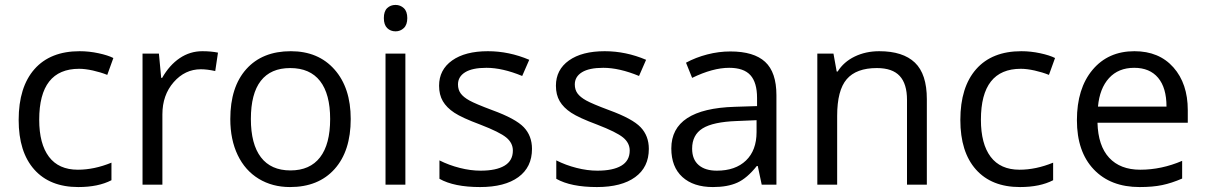

<svg xmlns="http://www.w3.org/2000/svg" viewBox="-20 -754 4922 784"><path d="M299.8 9.8Q183.6 9.8 119.9 -61.8Q56.2 -133.3 56.2 -264.2Q56.2 -398.4 120.8 -471.7Q185.5 -544.9 305.2 -544.9Q343.8 -544.9 382.3 -536.6Q420.9 -528.3 442.9 -517.1L418 -448.2Q391.1 -459 359.4 -466.1Q327.6 -473.1 303.2 -473.1Q140.1 -473.1 140.1 -265.1Q140.1 -166.5 179.9 -113.8Q219.7 -61 297.9 -61Q364.7 -61 435.1 -89.8V-18.1Q381.3 9.8 299.8 9.8Z M806.2 -544.9Q841.8 -544.9 870.1 -539.1L858.9 -463.9Q825.7 -471.2 800.3 -471.2Q735.4 -471.2 689.2 -418.5Q643.1 -365.7 643.1 -287.1V0H562V-535.2H628.9L638.2 -436H642.1Q671.9 -488.3 713.9 -516.6Q755.9 -544.9 806.2 -544.9Z M1412.1 -268.1Q1412.1 -137.2 1346.2 -63.7Q1280.3 9.8 1164.1 9.8Q1092.3 9.8 1036.6 -23.9Q981 -57.6 950.7 -120.6Q920.4 -183.6 920.4 -268.1Q920.4 -398.9 985.8 -471.9Q1051.3 -544.9 1167.5 -544.9Q1279.8 -544.9 1345.9 -470.2Q1412.1 -395.5 1412.1 -268.1ZM1004.4 -268.1Q1004.4 -165.5 1045.4 -111.8Q1086.4 -58.1 1166 -58.1Q1245.6 -58.1 1286.9 -111.6Q1328.1 -165 1328.1 -268.1Q1328.1 -370.1 1286.9 -423.1Q1245.6 -476.1 1165 -476.1Q1085.4 -476.1 1044.9 -423.8Q1004.4 -371.6 1004.4 -268.1Z M1635.3 0H1554.2V-535.2H1635.3ZM1547.4 -680.2Q1547.4 -708 1561 -720.9Q1574.7 -733.9 1595.2 -733.9Q1614.7 -733.9 1628.9 -720.7Q1643.1 -707.5 1643.1 -680.2Q1643.1 -652.8 1628.9 -639.4Q1614.7 -626 1595.2 -626Q1574.7 -626 1561 -639.4Q1547.4 -652.8 1547.4 -680.2Z M2152.3 -146Q2152.3 -71.3 2096.7 -30.8Q2041 9.8 1940.4 9.8Q1834 9.8 1774.4 -23.9V-99.1Q1813 -79.6 1857.2 -68.4Q1901.4 -57.1 1942.4 -57.1Q2005.9 -57.1 2040 -77.4Q2074.2 -97.7 2074.2 -139.2Q2074.2 -170.4 2047.1 -192.6Q2020 -214.8 1941.4 -245.1Q1866.7 -272.9 1835.2 -293.7Q1803.7 -314.5 1788.3 -340.8Q1772.9 -367.2 1772.9 -403.8Q1772.9 -469.2 1826.2 -507.1Q1879.4 -544.9 1972.2 -544.9Q2058.6 -544.9 2141.1 -509.8L2112.3 -443.8Q2031.7 -477.1 1966.3 -477.1Q1908.7 -477.1 1879.4 -459Q1850.1 -440.9 1850.1 -409.2Q1850.1 -387.7 1861.1 -372.6Q1872.1 -357.4 1896.5 -343.8Q1920.9 -330.1 1990.2 -304.2Q2085.4 -269.5 2118.9 -234.4Q2152.3 -199.2 2152.3 -146Z M2629.4 -146Q2629.4 -71.3 2573.7 -30.8Q2518.1 9.8 2417.5 9.8Q2311 9.8 2251.5 -23.9V-99.1Q2290 -79.6 2334.2 -68.4Q2378.4 -57.1 2419.4 -57.1Q2482.9 -57.1 2517.1 -77.4Q2551.3 -97.7 2551.3 -139.2Q2551.3 -170.4 2524.2 -192.6Q2497.1 -214.8 2418.5 -245.1Q2343.8 -272.9 2312.3 -293.7Q2280.8 -314.5 2265.4 -340.8Q2250 -367.2 2250 -403.8Q2250 -469.2 2303.2 -507.1Q2356.4 -544.9 2449.2 -544.9Q2535.6 -544.9 2618.2 -509.8L2589.4 -443.8Q2508.8 -477.1 2443.4 -477.1Q2385.7 -477.1 2356.4 -459Q2327.1 -440.9 2327.1 -409.2Q2327.1 -387.7 2338.1 -372.6Q2349.1 -357.4 2373.5 -343.8Q2397.9 -330.1 2467.3 -304.2Q2562.5 -269.5 2595.9 -234.4Q2629.4 -199.2 2629.4 -146Z M3090.3 0 3074.2 -76.2H3070.3Q3030.3 -25.9 2990.5 -8.1Q2950.7 9.8 2891.1 9.8Q2811.5 9.8 2766.4 -31.2Q2721.2 -72.3 2721.2 -147.9Q2721.2 -310.1 2980.5 -317.9L3071.3 -320.8V-354Q3071.3 -417 3044.2 -447Q3017.1 -477.1 2957.5 -477.1Q2890.6 -477.1 2806.2 -436L2781.2 -498Q2820.8 -519.5 2867.9 -531.7Q2915 -543.9 2962.4 -543.9Q3058.1 -543.9 3104.2 -501.5Q3150.4 -459 3150.4 -365.2V0ZM2907.2 -57.1Q2982.9 -57.1 3026.1 -98.6Q3069.3 -140.1 3069.3 -214.8V-263.2L2988.3 -259.8Q2891.6 -256.3 2848.9 -229.7Q2806.2 -203.1 2806.2 -147Q2806.2 -103 2832.8 -80.1Q2859.4 -57.1 2907.2 -57.1Z M3683.6 0V-346.2Q3683.6 -411.6 3653.8 -443.8Q3624 -476.1 3560.5 -476.1Q3476.6 -476.1 3437.5 -430.7Q3398.4 -385.3 3398.4 -280.8V0H3317.4V-535.2H3383.3L3396.5 -461.9H3400.4Q3425.3 -501.5 3470.2 -523.2Q3515.1 -544.9 3570.3 -544.9Q3667 -544.9 3715.8 -498.3Q3764.6 -451.7 3764.6 -349.1V0Z M4145 9.8Q4028.8 9.8 3965.1 -61.8Q3901.4 -133.3 3901.4 -264.2Q3901.4 -398.4 3966.1 -471.7Q4030.8 -544.9 4150.4 -544.9Q4189 -544.9 4227.5 -536.6Q4266.1 -528.3 4288.1 -517.1L4263.2 -448.2Q4236.3 -459 4204.6 -466.1Q4172.9 -473.1 4148.4 -473.1Q3985.4 -473.1 3985.4 -265.1Q3985.4 -166.5 4025.1 -113.8Q4064.9 -61 4143.1 -61Q4210 -61 4280.3 -89.8V-18.1Q4226.6 9.8 4145 9.8Z M4633.3 9.8Q4514.6 9.8 4446 -62.5Q4377.4 -134.8 4377.4 -263.2Q4377.4 -392.6 4441.2 -468.8Q4504.9 -544.9 4612.3 -544.9Q4712.9 -544.9 4771.5 -478.8Q4830.1 -412.6 4830.1 -304.2V-252.9H4461.4Q4463.9 -158.7 4509 -109.9Q4554.2 -61 4636.2 -61Q4722.7 -61 4807.1 -97.2V-24.9Q4764.2 -6.3 4725.8 1.7Q4687.5 9.8 4633.3 9.8ZM4611.3 -477.1Q4546.9 -477.1 4508.5 -435.1Q4470.2 -393.1 4463.4 -318.8H4743.2Q4743.2 -395.5 4709 -436.3Q4674.8 -477.1 4611.3 -477.1Z"/></svg>

Font: f02265186
Style: Regular
Weight: 400
Foundry: Ascender Corporation
Version: Version 1.10